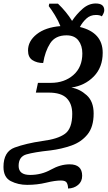

<svg xmlns="http://www.w3.org/2000/svg" viewBox="-34 -872 619 1103"><path d="M357 211Q391 210 414.5 190.5Q438 171 438 138Q438 72 366 72Q313 72 258.5 102.5Q204 133 139 133Q73 133 73 81Q73 28 117.5 15Q162 2 256 -8Q320 -16 376.5 -36Q433 -56 468.5 -99.5Q504 -143 504 -220Q504 -289 464 -325Q424 -361 376 -369Q453 -380 504.5 -432.5Q556 -485 556 -569Q556 -685 425 -717Q440 -745 462.5 -765.5Q485 -786 517 -786Q540 -786 551 -778Q565 -799 565 -813Q565 -852 516 -852Q475 -852 440 -821Q405 -790 380 -752Q348 -804 299 -851H249L246 -837Q261 -818 281 -785.5Q301 -753 313 -722Q227 -715 177 -675.5Q127 -636 127 -582Q127 -543 152.5 -526.5Q178 -510 214 -510Q225 -578 254.5 -623.5Q284 -669 348 -669Q394 -669 416.5 -639.5Q439 -610 439 -565Q439 -486 387.5 -441Q336 -396 258 -396H184L172 -340H246Q317 -340 349 -308Q381 -276 381 -218Q381 -134 339.5 -103.5Q298 -73 209 -62Q115 -48 50.5 -24.5Q-14 -1 -14 87Q-14 147 28 168.5Q70 190 122 190Q180 190 231 177.5Q282 165 316 165Q343 165 350 178.5Q357 192 357 211Z"/></svg>

Font: Noto Serif SemiCondensed Semi
Style: Italic
Weight: 600
Width: 4
Italic angle: -12°
Designer: Monotype Design Team
Foundry: Monotype Imaging Inc.
Version: Version 1.901